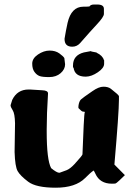

<svg xmlns="http://www.w3.org/2000/svg" viewBox="-20 -830 605 867"><path d="M419.4 -809.6Q449.2 -809.6 449.2 -790V-767.1Q449.2 -753.9 418 -720.5Q386.7 -687 341.3 -634.8Q326.7 -619.1 306.2 -619.1Q271.5 -619.1 271.5 -653.8Q271.5 -654.3 271.5 -654.8V-655.3Q277.3 -690.9 285.2 -727.1Q302.2 -799.8 356.4 -799.8Q356.4 -799.8 356.9 -799.8Q375.5 -799.8 383.8 -800.8Q389.2 -809.6 404.8 -809.6ZM273.9 -539.6Q273.9 -517.1 253.7 -499.5Q233.4 -481.9 202.1 -481.9Q170.9 -481.9 158.2 -486.8Q145.5 -491.7 135.5 -505.4Q125.5 -519 125.5 -542.7Q125.5 -566.4 151.6 -584Q177.7 -601.6 204.1 -601.6Q230.5 -601.6 248 -588.9Q265.6 -576.2 270.5 -567.9L273.9 -540ZM309.6 -524.9V-534.2Q309.6 -580.6 358.9 -593.3L390.1 -599.1L394 -597.2L416.5 -592.8V-591.8Q443.4 -579.1 449.2 -558.6H450.2V-542Q450.2 -522.9 421.9 -503.7Q393.6 -484.4 368.2 -483.9H367.2H366.7Q317.4 -483.9 312 -524.9ZM316.9 -89.4Q352.1 -127.9 352.5 -133.3Q352.5 -133.8 352.5 -135.7Q352.5 -150.4 357.9 -264.2Q360.4 -319.3 363.3 -324.7Q359.9 -325.7 351.6 -326.7Q349.6 -326.7 335.4 -340.8Q334 -341.8 334 -345.2Q334 -346.2 334 -347.2Q334 -352.5 335.9 -361.3Q339.8 -376.5 346.7 -381.8Q357.4 -390.6 362.8 -394.3Q368.2 -397.9 397 -418.2Q425.8 -438.5 447 -438.5Q468.3 -438.5 480.5 -429.2Q515.6 -401.9 517.1 -396Q517.1 -393.6 517.1 -389.9Q517.1 -386.2 517.1 -380.4Q517.1 -322.3 496.6 -86.9L543.9 -39.1L519.5 -15.6Q504.9 -1.5 499.5 -1Q493.2 -0.5 485.4 -0.5Q430.7 -0.5 410.6 -45.9Q406.2 -55.7 402.8 -60.1Q387.7 -49.8 364.3 -25.9Q320.8 17.6 231.9 17.6Q143.1 17.6 107.2 -9.5Q71.3 -36.6 59.6 -57.4Q47.9 -78.1 45.9 -143.6L47.9 -273.4Q46.9 -317.4 37.4 -332Q27.8 -346.7 27.8 -354.5V-355L35.2 -378.9Q58.1 -425.8 108.9 -425.8Q112.3 -425.8 115.7 -425.8L170.9 -422.4Q196.8 -421.4 196.8 -408.2Q196.8 -408.2 196.8 -407.7V-407.2Q190.9 -314.9 190.9 -246.6Q190.9 -241.2 190.9 -236.3Q190.9 -107.9 210.9 -70.8Q236.3 -49.8 248 -49.8Q250 -50.3 251.5 -50.8Q262.2 -54.7 280.8 -61.5Q296.9 -67.9 316.9 -89.4Z"/></svg>

Font: Drukaatie burti
Style: Bold
Weight: 700
Version: Version 0.14